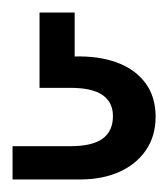

<svg xmlns="http://www.w3.org/2000/svg" viewBox="-20 -27 268 306"><path d="M0 259V206H92Q127 206 143.5 194Q160 182 160 158Q160 136 143.5 124.5Q127 113 92 113H43V-7H99V63Q137 62 166 72.5Q195 83 211.5 105Q228 127 228 159Q228 190 212.5 212.5Q197 235 170 247Q143 259 108 259Z"/></svg>

Font: DM Sans 17pt
Style: Regular
Weight: 400
Version: Version 4.004;gftools[0.9.30]